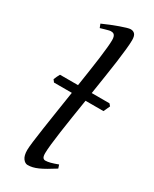

<svg xmlns="http://www.w3.org/2000/svg" viewBox="-198 -794 696 865"><g transform="rotate(30 150.5 -361.0)"><path d="M286.1 -361.3H192.9Q185.1 -313 178 -266.8Q170.9 -220.7 165.3 -181.4Q159.7 -142.1 156.5 -112.1Q153.3 -82 153.3 -65.9Q153.3 -49.3 158 -43.2Q162.6 -37.1 170.4 -37.1Q181.6 -37.1 196.5 -41Q211.4 -44.9 233.4 -53.2L239.3 -35.2Q215.3 -20 197 -9.5Q178.7 1 163.8 7.6Q148.9 14.2 136.2 17.1Q123.5 20 111.3 20Q97.7 20 86.9 5.4Q76.2 -9.3 76.2 -38.1Q76.2 -50.8 80.1 -82.8Q84 -114.7 90.6 -158.7Q97.2 -202.6 105.2 -255.1Q113.3 -307.6 121.6 -361.3H28.8L19.5 -373.5Q22.5 -380.9 26.4 -389.6Q30.3 -398.4 34.7 -405.3H128.4Q134.8 -446.8 140.6 -486.1Q146.5 -525.4 150.9 -558.6Q155.3 -591.8 157.7 -617.4Q160.2 -643.1 160.2 -657.2Q160.2 -668.5 158 -675Q155.8 -681.6 152.3 -684.8Q148.9 -688 144.3 -689Q139.6 -689.9 135.3 -689.9Q131.3 -689.9 122.8 -687.7Q114.3 -685.5 106 -683.1Q96.2 -680.2 84.5 -676.8L77.1 -695.8Q97.7 -705.1 118.4 -713.4Q139.2 -721.7 157 -728Q174.8 -734.4 188.5 -738.3Q202.1 -742.2 208.5 -742.2Q222.2 -742.2 230.2 -733.4Q238.3 -724.6 238.3 -702.1Q238.3 -684.6 235.1 -653.6Q231.9 -622.6 226.6 -583.3Q221.2 -543.9 214.1 -498.3Q207 -452.6 199.7 -405.3H292L301.3 -394.5Z"/></g></svg>

Font: Gentium Plus
Style: Italic
Weight: 400
Italic angle: -8°
Designer: J. Victor Gaultney, Annie Olsen, Iska Routamaa
Foundry: SIL International
Version: Version 1.510